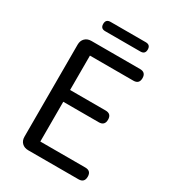

<svg xmlns="http://www.w3.org/2000/svg" viewBox="-209 -1000 1006 1115"><g transform="rotate(30 294.0 -442.5)"><path d="M495.1 0H158.2Q131.8 0 115.7 -15.6Q99.6 -31.2 99.6 -57.6V-674.8Q99.6 -701.2 115.7 -717.3Q131.8 -733.4 158.2 -733.4H484.4Q523.4 -733.4 523.4 -694.3Q523.4 -655.3 484.4 -655.3H193.4V-424.8H431.6Q470.7 -424.8 470.7 -385.7Q470.7 -345.7 431.6 -345.7H193.4V-79.1H495.1Q534.2 -79.1 534.2 -40Q534.2 0 495.1 0ZM435.5 -822.3H199.2Q168 -822.3 168 -853.5Q168 -884.8 199.2 -884.8H435.5Q466.8 -884.8 466.8 -853.5Q466.8 -822.3 435.5 -822.3Z"/></g></svg>

Font: GenSenMaruGothic TW TTF Regular
Style: Regular
Weight: 400
Version: Version 1.301